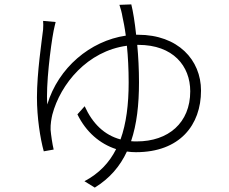

<svg xmlns="http://www.w3.org/2000/svg" viewBox="-20 -802 1040 873"><path d="M609 -598C767 -598 845 -502 845 -387C845 -243 745 -159 602 -159C593 -159 585 -159 576 -160C602 -237 612 -326 612 -428C612 -486 609 -545 604 -598ZM599 -644C593 -701 585 -750 577 -782L523 -780C528 -766 534 -744 537 -725C541 -707 547 -678 552 -640C390 -616 245 -494 195 -327C188 -412 210 -591 224 -663C227 -679 231 -692 233 -702L176 -707C177 -695 177 -684 176 -668C170 -616 148 -472 148 -359C148 -267 163 -172 179 -114L224 -122C218 -147 212 -188 210 -212C209 -237 214 -264 218 -281C255 -421 378 -570 557 -594C562 -545 565 -488 565 -427C565 -327 554 -240 528 -168C454 -188 401 -240 365 -319L332 -282C371 -202 434 -148 508 -124C477 -62 430 -13 364 22L411 51C479 9 526 -46 557 -113C571 -111 584 -110 598 -110C798 -110 894 -234 894 -390C894 -530 789 -644 608 -644Z"/></svg>

Font: Source Han Sans SC Light
Style: Regular
Weight: 300
Designer: Ryoko NISHIZUKA (kana & ideographs); Paul D. Hunt (Latin, Greek & Cyrillic); Wenlong ZHANG (bopomofo); Sandoll Communica
Foundry: Adobe Systems Incorporated
Version: Version 1.004;PS 1.004;hotconv 1.0.82;makeotf.lib2.5.63406